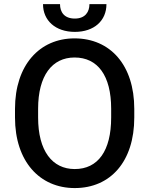

<svg xmlns="http://www.w3.org/2000/svg" viewBox="-20 -908 728 937"><path d="M635.3 -376.5C635.3 -590.3 518.1 -720.7 343.8 -720.7C172.9 -720.7 53.2 -590.3 53.2 -376.5V-334.5C53.2 -120.1 173.8 9.8 344.7 9.8C519.5 9.8 635.3 -120.1 635.3 -334.5ZM522.5 -334.5C522.5 -171.4 458 -83 344.7 -83C234.9 -83 166 -171.9 166 -334.5V-377.4C166 -539.1 234.4 -627.4 343.8 -627.4C456.5 -627.4 522.5 -539.6 522.5 -377.4ZM416.5 -887.7C416.5 -850.1 396 -817.4 345.2 -817.4C292.5 -817.4 272.9 -850.1 272.9 -887.7H189.9C189.9 -808.1 250.5 -752.4 345.2 -752.4C439.5 -752.4 499.5 -807.1 499.5 -887.7Z"/></svg>

Font: Bert Sans Medium
Style: Regular
Weight: 500
Designer: Christian Robertson (Google), Cristiano Sobral
Foundry: Google, Cristiano Sobral
Version: Version 3.101